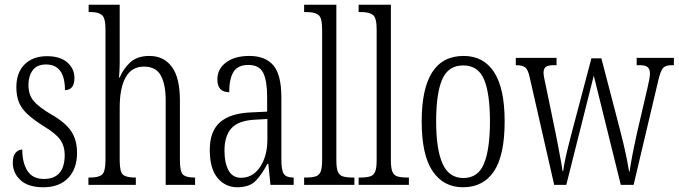

<svg xmlns="http://www.w3.org/2000/svg" viewBox="-20 -780 2864 810"><path d="M163 10Q99 10 66.5 -20Q34 -50 34 -94Q34 -123 46 -136Q58 -149 74 -149Q74 -93 96 -59Q118 -25 165 -25Q253 -25 253 -127Q253 -162 235.5 -188.5Q218 -215 167 -246Q124 -273 98 -296.5Q72 -320 60.5 -347Q49 -374 49 -412Q49 -474 84 -508.5Q119 -543 178 -543Q234 -543 264 -516.5Q294 -490 294 -451Q294 -400 254 -400Q254 -508 174 -508Q136 -508 118 -483.5Q100 -459 100 -422Q100 -380 122 -354Q144 -328 195 -298Q255 -264 280 -227Q305 -190 305 -135Q305 -68 267.5 -29Q230 10 163 10Z M353 0V-31H361Q396 -31 410.5 -43.5Q425 -56 425 -105V-657Q425 -704 410 -716.5Q395 -729 366 -729H354V-760H485V-515Q485 -497 484 -479.5Q483 -462 482 -453H485Q499 -488 528.5 -516Q558 -544 610 -544Q671 -544 705 -498Q739 -452 739 -356V-104Q739 -56 752 -43.5Q765 -31 799 -31H803V0H679V-355Q679 -424 658.5 -461.5Q638 -499 587 -499Q536 -499 510.5 -454.5Q485 -410 485 -326V-103Q485 -54 499.5 -42.5Q514 -31 549 -31H553V0Z M981 10Q931 10 898 -29Q865 -68 865 -148Q865 -227 909 -265Q953 -303 1043 -306L1107 -309V-372Q1107 -439 1090.5 -472.5Q1074 -506 1028 -506Q983 -506 965 -476.5Q947 -447 947 -391Q897 -391 897 -445Q897 -489 933.5 -516.5Q970 -544 1032 -544Q1099 -544 1133 -504.5Q1167 -465 1167 -369V-108Q1167 -60 1178 -45.5Q1189 -31 1216 -31H1219V0H1121L1112 -89H1108Q1086 -46 1059.5 -18Q1033 10 981 10ZM997 -30Q1047 -30 1077.5 -76Q1108 -122 1108 -191V-278L1054 -275Q984 -271 955.5 -238Q927 -205 927 -145Q927 -93 944 -61.5Q961 -30 997 -30Z M1263 0V-31H1270Q1297 -31 1312 -36Q1327 -41 1333 -56.5Q1339 -72 1339 -105V-656Q1339 -705 1323.5 -717Q1308 -729 1275 -729H1263V-760H1399V-105Q1399 -72 1405 -56.5Q1411 -41 1426 -36Q1441 -31 1468 -31H1475V0Z M1493 0V-31H1500Q1527 -31 1542 -36Q1557 -41 1563 -56.5Q1569 -72 1569 -105V-656Q1569 -705 1553.5 -717Q1538 -729 1505 -729H1493V-760H1629V-105Q1629 -72 1635 -56.5Q1641 -41 1656 -36Q1671 -31 1698 -31H1705V0Z M1933 10Q1851 10 1805 -58Q1759 -126 1759 -268Q1759 -544 1936 -544Q2020 -544 2064.5 -475.5Q2109 -407 2109 -268Q2109 -125 2064 -57.5Q2019 10 1933 10ZM1935 -29Q1997 -29 2022 -90Q2047 -151 2047 -268Q2047 -386 2022 -445Q1997 -504 1934 -504Q1871 -504 1845.5 -445Q1820 -386 1820 -268Q1820 -150 1847 -89.5Q1874 -29 1935 -29Z M2215 -452Q2208 -486 2196 -495.5Q2184 -505 2157 -505H2156V-536H2328V-505H2316Q2292 -505 2282.5 -497.5Q2273 -490 2273 -473Q2273 -465 2276.5 -447.5Q2280 -430 2283 -417L2323 -223Q2328 -199 2334 -167Q2340 -135 2345.5 -105.5Q2351 -76 2353 -59H2356Q2358 -76 2364 -105Q2370 -134 2378 -165Q2386 -196 2392 -220L2475 -534H2517L2596 -231Q2602 -208 2610 -174.5Q2618 -141 2624.5 -108.5Q2631 -76 2634 -56H2636Q2640 -85 2648 -126.5Q2656 -168 2668 -222L2712 -411Q2716 -428 2719 -444Q2722 -460 2722 -469Q2722 -487 2713 -496Q2704 -505 2679 -505H2666V-536H2823V-505H2815Q2789 -505 2778 -494Q2767 -483 2757 -440L2653 0H2599L2485 -461L2369 0H2318Z"/></svg>

Font: Noto Serif Tamil ExtraCondensed Light
Style: Regular
Weight: 300
Width: 2
Designer: Indian Type Foundry, Tom Grace, and the Monotype Design Team
Foundry: Monotype Imaging Inc.
Version: Version 2.004; ttfautohint (v1.8.4.7-5d5b)